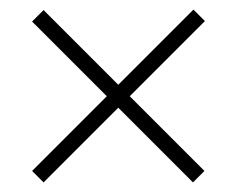

<svg xmlns="http://www.w3.org/2000/svg" viewBox="-20 -554 495 401"><path d="M47 -197 71 -173 227 -329 383 -173 407 -197 251 -353 408 -510 384 -534 227 -377 71 -533 47 -509 203 -353Z"/></svg>

Font: Noto Sans Sinhala UI Condensed ExtraLight
Style: Regular
Weight: 200
Width: 3
Designer: Jelle Bosma - Monotype Design Team
Foundry: Monotype Imaging Inc.
Version: Version 2.006